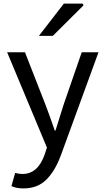

<svg xmlns="http://www.w3.org/2000/svg" viewBox="-20 -827 598 1076"><path d="M44 216 65 142Q85 148 106 148Q193 148 231 37L243 0L20 -534H120L233 -245Q243 -219 252 -194Q261 -169 270 -144L287 -95H291L315 -172L338 -245L438 -534H532L322 41Q289 131 239.5 180Q190 229 111 229Q73 229 44 216ZM338 -807H443L448 -797L276 -626H198Z"/></svg>

Font: Nebula Sans Medium
Style: Regular
Weight: 500
Designer: Paul D. Hunt for Adobe (as Source Sans)
Foundry: Nebula Entertainment & Broadcasting LLC
Version: Version 1.010